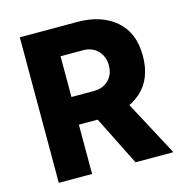

<svg xmlns="http://www.w3.org/2000/svg" viewBox="-104 -796 854 892"><g transform="rotate(-15 323.0 -350.0)"><path d="M70 0V-700H346Q461 -700 530.5 -640.5Q600 -581 600 -470Q600 -357 530.5 -297Q461 -237 346 -237H143V-370H338Q382 -370 409 -397Q436 -424 436 -467Q436 -510 409 -538Q382 -566 338 -566H164L230 -626V0ZM439 0 286 -306H458L621 0Z"/></g></svg>

Font: SUSE Thin ExtraBold
Style: Regular
Weight: 800
Version: Version 1.000